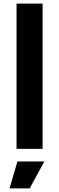

<svg xmlns="http://www.w3.org/2000/svg" viewBox="-20 -828 329 1068"><path d="M77 70H227L145 220H33ZM72 -808H217V0H72Z"/></svg>

Font: Encode Sans Wide
Style: SemiBold
Weight: 600
Designer: Pablo Impallari, Andres Torresi
Foundry: Pablo Impallari, Andres Torresi
Version: Version 1.000; ttfautohint (v1.00) -l 8 -r 50 -G 200 -x 14 -